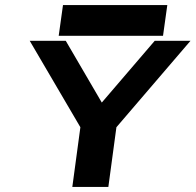

<svg xmlns="http://www.w3.org/2000/svg" viewBox="-20 -742 776 762"><path d="M230 -722 213 -600H627L644 -722ZM594 -580 384 -335 241 -580H98L299 -237L267 0H410L442 -237L736 -580Z"/></svg>

Font: Charger
Style: HemiRT
Weight: 900
Designer: Jasper
Foundry: Cannot Into Space Fonts
Version: Version 0.99